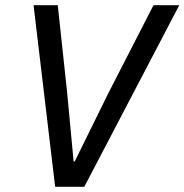

<svg xmlns="http://www.w3.org/2000/svg" viewBox="-20 -718 709 738"><path d="M192 0 109 -698H202L238 -363L263 -97H267L396 -359L570 -698H669L304 0Z"/></svg>

Font: IBM Plex Sans Text
Style: Italic
Weight: 450
Italic angle: -11°
Designer: Mike Abbink, Paul van der Laan, Pieter van Rosmalen
Foundry: Bold Monday
Version: Version 3.005